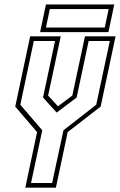

<svg xmlns="http://www.w3.org/2000/svg" viewBox="-20 -868 554 888"><path d="M97 0 151.5 -257 50.5 -375 119.5 -700H261L202.5 -426L248 -376.5L314.5 -426L373 -700H514.5L445.5 -375L293 -257L238.5 0ZM123.5 -21.5H221L273.5 -265.5L425 -383.5L488 -678.5H390L334.5 -417L243 -348H241.5L179 -417L234.5 -678.5H136.5L74 -383.5L175.5 -265.5ZM165.5 -719.5 192.5 -847.5H508.5L481.5 -719.5ZM192.5 -740.5H464.5L482.5 -826H210.5Z"/></svg>

Font: Tourney Condensed ExtraLight
Style: Italic
Weight: 200
Width: 3
Italic angle: -12°
Designer: Tyler Finck
Foundry: Etcetera Type Co
Version: Version 1.010; ttfautohint (v1.8.3)